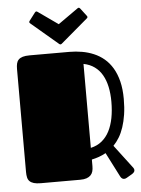

<svg xmlns="http://www.w3.org/2000/svg" viewBox="-62 -985 770 1049"><g transform="rotate(-5 323.0 -460.5)"><path d="M486.8 -132.8Q468.3 -122.6 449 -115.7Q429.7 -108.9 409.2 -104.5V-67.9Q409.2 -52.2 405.8 -39.8Q402.3 -27.3 393.8 -18.6Q385.3 -9.8 371.3 -4.9Q357.4 0 336.4 0H120.1Q96.7 0 82 -4.4Q67.4 -8.8 59.1 -17.1Q50.8 -25.4 47.9 -38.1Q44.9 -50.8 44.9 -67.9V-632.8Q44.9 -649.9 47.9 -662.6Q50.8 -675.3 59.1 -683.8Q67.4 -692.4 82 -696.8Q96.7 -701.2 120.1 -701.2H337.9Q373 -701.2 407 -695.3Q440.9 -689.5 471.4 -676.5Q502 -663.6 527.6 -642.1Q553.2 -620.6 572 -589.1Q590.8 -557.6 601.3 -515.6Q611.8 -473.6 611.8 -418.9Q611.8 -372.1 606 -334Q600.1 -295.9 589.8 -265.1Q579.6 -234.4 565.2 -210.7Q550.8 -187 533.2 -168.9L630.9 -40Q635.7 -33.2 635.7 -26.9Q635.7 -19.5 630.6 -14.2Q625.5 -8.8 619.6 -5.4L590.3 11.7Q586.9 13.7 583.3 14.9Q579.6 16.1 575.7 16.1Q570.3 16.1 564.9 12.7Q559.6 9.3 555.2 1ZM543 -410.2Q543 -454.1 535.2 -491.2Q527.3 -528.3 511.2 -556.6Q495.1 -585 469.7 -603.5Q444.3 -622.1 409.2 -628.9V-168.5Q444.3 -176.3 469.7 -197Q495.1 -217.8 511.2 -249Q527.3 -280.3 535.2 -321Q543 -361.8 543 -410.2ZM402.8 -934.1Q404.8 -935.1 406.2 -936Q407.7 -937 409.2 -937Q413.6 -937 417.5 -932.1L450.2 -889.2Q453.1 -885.3 453.1 -882.3Q453.1 -878.4 448.7 -875L300.3 -749Q298.8 -748 297.4 -747.1Q295.9 -746.1 293.5 -746.1Q291 -746.1 289.6 -747.1Q288.1 -748 286.6 -749L138.2 -875Q133.8 -878.4 133.8 -882.3Q133.8 -885.3 136.7 -889.2L169.4 -932.1Q171.9 -935.1 173.6 -936Q175.3 -937 177.7 -937Q179.2 -937 180.7 -936Q182.1 -935.1 184.1 -934.1L293.5 -856.9Z"/></g></svg>

Font: Fascinate Cyrillic
Style: Regular
Weight: 900
Designer: Denis Ignatov
Foundry: Astigmatic (AOETI)
Version: Version 1.00 November 30, 2018, initial release